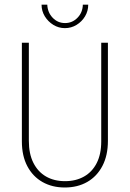

<svg xmlns="http://www.w3.org/2000/svg" viewBox="-20 -812 568 840"><path d="M263.2 8.3Q208.3 8.3 166 -15.6Q123.6 -39.6 99.7 -84.7Q75.7 -129.9 75.7 -193.1V-625H106.2V-195.8Q106.2 -138.9 126 -99.7Q145.8 -60.4 181.2 -39.9Q216.7 -19.4 264.6 -19.4Q311.8 -19.4 347.6 -39.6Q383.3 -59.7 403.1 -98.6Q422.9 -137.5 422.9 -193.1V-625H452.1V-195.8Q452.1 -131.9 428.1 -86.1Q404.2 -40.3 361.8 -16Q319.4 8.3 263.2 8.3ZM263.9 -688.9Q236.8 -688.9 213.5 -703.1Q190.3 -717.4 176 -740.6Q161.8 -763.9 161.8 -791.7H186.8Q188.2 -757.6 210.4 -734.4Q232.6 -711.1 264.6 -711.1Q296.5 -711.1 319.1 -734.4Q341.7 -757.6 342.4 -791.7H366Q366 -763.9 352.1 -740.6Q338.2 -717.4 314.9 -703.1Q291.7 -688.9 263.9 -688.9Z"/></svg>

Font: Afacad Flux Thin
Style: Regular
Weight: 250
Designer: Kristian Moeller
Foundry: Dicotype
Version: Version 1.100